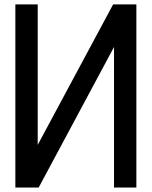

<svg xmlns="http://www.w3.org/2000/svg" viewBox="-20 -835 680 860"><path d="M490.7 -624.5 153.3 4.9H48.8V-815.4H148.9V-186L486.8 -815.4H590.8V4.9H490.7Z"/></svg>

Font: Gap Sans
Style: Black
Weight: 400
Designer: Alexandre Liziard and Etienne Ozeray
Foundry: Interstices.io
Version: Version 1.6.1 - December 3. 2014